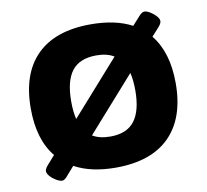

<svg xmlns="http://www.w3.org/2000/svg" viewBox="-67 -617 765 711"><g transform="rotate(-10 315.0 -261.0)"><path d="M112 21Q103 21 90 13.5Q77 6 67.5 -4.5Q58 -15 58 -24Q58 -32 68 -44L98 -78Q43 -145 43 -262Q43 -393 112.5 -462Q182 -531 315 -531Q408 -531 470 -498L497 -528Q510 -543 519 -543Q528 -543 540.5 -535.5Q553 -528 562.5 -517.5Q572 -507 572 -498Q572 -490 562 -478L533 -446Q588 -378 588 -262Q588 -131 518.5 -61.5Q449 8 316 8Q223 8 161 -26L133 6Q121 21 112 21ZM195 -262Q195 -223 202 -195L382 -398Q356 -414 316 -414Q253 -414 224 -376.5Q195 -339 195 -262ZM316 -109Q378 -109 407 -147Q436 -185 436 -262Q436 -300 429 -328L249 -125Q275 -109 316 -109Z"/></g></svg>

Font: Asap Semi Expanded
Style: Bold
Weight: 700
Width: 6
Designer: Pablo Cosgaya
Foundry: Omnibus-Type
Version: Version 3.001; ttfautohint (v1.8.4.7-5d5b)